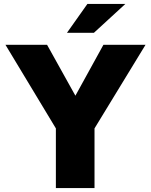

<svg xmlns="http://www.w3.org/2000/svg" viewBox="-20 -949 762 969"><path d="M714.5 -723 457 -301V0H262V-301L7.5 -723H217.5L360.5 -466L502 -723ZM421 -929H612.5L454 -783.5H318Z"/></svg>

Font: Public Sans Black
Style: Regular
Weight: 900
Designer: The Public Sans Project Authors: Dan O. Williams and USWDS (Libre Franklin designed by Pablo Impallari and Rodrigo Fuenz
Version: Version 1.007